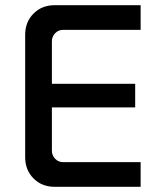

<svg xmlns="http://www.w3.org/2000/svg" viewBox="-20 -720 614 740"><path d="M191 0Q141 0 109 -32.5Q77 -65 77 -114V-586Q77 -635 109 -667.5Q141 -700 191 -700H522V-605H224Q205 -605 192.5 -592Q180 -579 180 -560V-140Q180 -121 192.5 -108Q205 -95 224 -95H522V0ZM128 -306V-397H501V-306Z"/></svg>

Font: SUSE Thin Medium
Style: Regular
Weight: 500
Version: Version 1.000